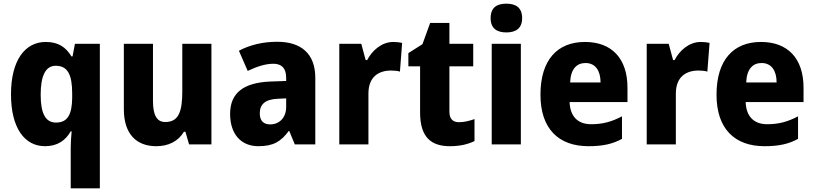

<svg xmlns="http://www.w3.org/2000/svg" viewBox="-20 -788 4444 1048"><path d="M366 18V240H525V-549H389L376 -480H370C340 -530 299 -559 230 -559C115 -559 40 -457 40 -273C40 -91 113 10 226 10C294 10 338 -22 366 -71H371C368 -36 366 -7 366 18ZM286 -119C229 -119 202 -167 202 -271C202 -375 229 -429 284 -429C351 -429 374 -378 374 -277V-254C373 -163 349 -119 286 -119Z M1134 -549H975V-290C975 -182 957 -122 882 -122C835 -122 815 -161 815 -237V-549H656V-192C656 -56 725 10 833 10C897 10 952 -15 984 -69H992L1012 0H1134Z M1493 -560C1413 -560 1342 -542 1284 -511L1332 -401C1383 -425 1429 -440 1472 -440C1517 -440 1542 -416 1542 -364V-346L1456 -343C1312 -337 1236 -283 1236 -166C1236 -57 1295 10 1390 10C1472 10 1513 -15 1556 -73H1559L1589 0H1701V-363C1701 -494 1625 -560 1493 -560ZM1497 -249 1542 -251V-204C1542 -145 1504 -109 1455 -109C1420 -109 1398 -127 1398 -169C1398 -217 1425 -246 1497 -249Z M2127 -559C2063 -559 2011 -512 1984 -460H1976L1952 -549H1832V0H1991V-277C1991 -370 2048 -403 2115 -403C2133 -403 2152 -401 2163 -397L2175 -554C2161 -557 2142 -559 2127 -559Z M2485 -121C2452 -121 2433 -139 2433 -178V-426H2563V-549H2433V-663H2328L2286 -547L2209 -498V-426H2273V-174C2273 -38 2334 10 2436 10C2492 10 2535 -1 2570 -18V-138C2541 -128 2514 -121 2485 -121Z M2744 -768C2692 -768 2658 -747 2658 -689C2658 -632 2693 -611 2744 -611C2794 -611 2830 -632 2830 -689C2830 -747 2795 -768 2744 -768ZM2823 -549H2664V0H2823Z M3173 -559C3023 -559 2930 -462 2930 -271C2930 -84 3030 10 3192 10C3270 10 3324 -2 3375 -30V-153C3318 -123 3269 -110 3207 -110C3132 -110 3092 -154 3089 -231H3405V-309C3405 -470 3318 -559 3173 -559ZM3176 -444C3230 -444 3258 -402 3258 -338H3092C3095 -413 3129 -444 3176 -444Z M3805 -559C3741 -559 3689 -512 3662 -460H3654L3630 -549H3510V0H3669V-277C3669 -370 3726 -403 3793 -403C3811 -403 3830 -401 3841 -397L3853 -554C3839 -557 3820 -559 3805 -559Z M4134 -559C3984 -559 3891 -462 3891 -271C3891 -84 3991 10 4153 10C4231 10 4285 -2 4336 -30V-153C4279 -123 4230 -110 4168 -110C4093 -110 4053 -154 4050 -231H4366V-309C4366 -470 4279 -559 4134 -559ZM4137 -444C4191 -444 4219 -402 4219 -338H4053C4056 -413 4090 -444 4137 -444Z"/></svg>

Font: Noto Sans Gujarati UI SemiCondensed ExtraBold
Style: Regular
Weight: 800
Width: 4
Designer: Jelle Bosma - Monotype Design Team, Universal Thirst
Foundry: Monotype Imaging Inc.
Version: Version 2.106